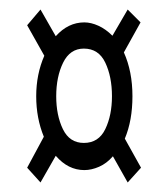

<svg xmlns="http://www.w3.org/2000/svg" viewBox="-20 -547 353 403"><path d="M65 -164 37 -195 72 -260Q56 -299 56 -345Q56 -391 73 -430L37 -494L65 -527L97 -471Q123 -500 157 -500Q171 -500 186.5 -493Q202 -486 216 -472L248 -527L275 -500L240 -437Q258 -397 258 -345Q258 -294 242 -256L276 -195L248 -164L217 -219Q204 -204 188 -197Q172 -190 157 -190Q123 -190 97 -220ZM156 -247Q187 -247 201 -276Q215 -305 215 -345Q215 -386 201 -415.5Q187 -445 156 -445Q127 -445 112.5 -415.5Q98 -386 98 -345Q98 -305 112 -276Q126 -247 156 -247Z"/></svg>

Font: Inconsolata ExtraCondensed Thin
Style: Regular
Weight: 100
Width: 2
Monospace: yes
Designer: Raph Levien, Cyreal, Brenton Simpson
Foundry: Raph Levien, Cyreal, Google
Version: Version 3.100; ttfautohint (v1.8.4.7-5d5b)